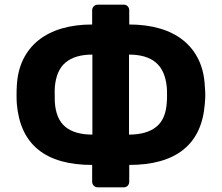

<svg xmlns="http://www.w3.org/2000/svg" viewBox="-20 -771 950 823"><path d="M400 32Q389 32 382 25Q375 18 375 7V-64Q225 -64 144 -129.5Q63 -195 52 -327Q51 -340 51 -364Q51 -388 52 -401Q55 -466 79 -515.5Q103 -565 145 -598.5Q187 -632 245 -649Q303 -666 375 -666V-726Q375 -737 382 -744Q389 -751 400 -751H510Q521 -751 527.5 -744Q534 -737 534 -726V-666Q606 -666 664.5 -649Q723 -632 765 -598.5Q807 -565 831 -515.5Q855 -466 858 -401Q860 -378 860 -364Q860 -350 858 -327Q848 -195 766 -129.5Q684 -64 534 -64V7Q534 18 527.5 25Q521 32 510 32ZM376 -537Q302 -537 261.5 -503.5Q221 -470 215 -397Q214 -380 214.5 -365Q215 -350 215 -333Q220 -260 260.5 -227Q301 -194 376 -194ZM533 -194Q608 -194 649.5 -227Q691 -260 695 -333Q696 -344 696 -365Q696 -386 695 -397Q688 -470 647.5 -503.5Q607 -537 533 -537Z"/></svg>

Font: Fz Rubik SemBd
Style: Regular
Weight: 600
Designer: Hubert and Fischer
Foundry: Hubert and Fischer
Version: Vit hóa bi FontZin.com